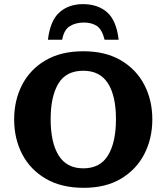

<svg xmlns="http://www.w3.org/2000/svg" viewBox="-20 -900 809 933"><path d="M386.7 12.7Q278.8 12.7 203.1 -31.2Q127.4 -75.2 88.1 -150.4Q48.8 -225.6 48.8 -319.8Q48.8 -413.1 87.6 -488Q126.5 -563 201.4 -606.9Q276.4 -650.9 385.3 -650.9Q492.7 -650.9 567.4 -606.9Q642.1 -563 681.2 -488Q720.2 -413.1 720.2 -319.8Q720.2 -227.1 681.4 -151.6Q642.6 -76.2 568.1 -31.7Q493.7 12.7 386.7 12.7ZM384.8 -82Q466.8 -82 505.1 -145.3Q543.5 -208.5 543.5 -320.3Q543.5 -434.6 504.4 -495.4Q465.3 -556.2 384.8 -556.2Q300.8 -556.2 263.4 -493.4Q226.1 -430.7 226.1 -320.8Q226.1 -207 265.1 -144.5Q304.2 -82 384.8 -82ZM383.3 -879.9Q456.1 -879.9 501 -839.8Q545.9 -799.8 556.6 -707H488.3Q476.1 -756.3 451.2 -773.4Q426.3 -790.5 387.2 -790.5Q347.7 -790.5 319.1 -772.7Q290.5 -754.9 282.2 -707H212.9Q224.1 -800.3 269 -840.1Q314 -879.9 383.3 -879.9Z"/></svg>

Font: Kameron
Style: Bold
Weight: 700
Designer: Vernon Adams
Foundry: Vernon Adams
Version: Version 1.100